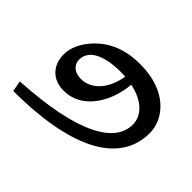

<svg xmlns="http://www.w3.org/2000/svg" viewBox="-156 -783 907 907"><g transform="rotate(-45 298.0 -329.5)"><path d="M353 -26C447 -26 552 -109 552 -288C552 -378 526 -466 446 -530C415 -555 375 -577 329 -577C258 -577 207 -532 207 -456C207 -363 277 -300 360 -270C391 -259 423 -252 453 -250C435 -160 384 -111 325 -111C207 -111 113 -260 92 -633L38 -623C39 -212 164 -26 353 -26ZM304 -438C304 -480 328 -508 363 -508C424 -508 461 -443 461 -326C461 -316 460 -306 460 -297C370 -311 304 -364 304 -438Z"/></g></svg>

Font: Noto Serif Devanagari Medium
Style: Regular
Weight: 500
Designer: Universal Thirst, Indian Type Foundry and the Monotype Design Team
Foundry: Monotype Imaging Inc.
Version: Version 2.004